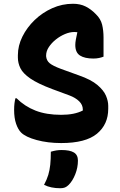

<svg xmlns="http://www.w3.org/2000/svg" viewBox="-20 -740 640 1020"><path d="M368 -720Q406 -720 435 -705.5Q464 -691 489 -665Q515 -640 522.5 -609Q530 -578 530 -541V-439Q520 -435 506.5 -432Q493 -429 476 -429Q430 -429 405 -445Q380 -461 380 -501Q380 -514 383 -530Q386 -546 391 -569Q385 -570 375 -570Q351 -570 325 -559Q299 -548 276.5 -530Q254 -512 239.5 -490Q225 -468 225 -445V-441Q227 -418 244 -404Q261 -390 304 -374L398 -340Q464 -317 497.5 -288.5Q531 -260 543 -231.5Q555 -203 555 -178V-162Q555 -79 495 -29.5Q435 20 305 20Q234 20 175 4Q116 -12 92 -36Q76 -52 65.5 -82.5Q55 -113 55 -156Q55 -176 57 -191.5Q59 -207 62 -218H68Q111 -175 168.5 -152.5Q226 -130 305 -130Q376 -130 420 -153V-158Q420 -183 400.5 -202Q381 -221 349 -233L257 -267Q180 -296 141 -323Q102 -350 88.5 -377.5Q75 -405 75 -434V-447Q75 -497 99 -545.5Q123 -594 164 -633.5Q205 -673 257.5 -696.5Q310 -720 368 -720ZM250 66Q267 61 280 59Q293 57 307 57Q351 57 372.5 70Q394 83 394 113Q394 150 380 185.5Q366 221 345 242Q335 252 325 256Q315 260 300 260Q250 260 214 242Q229 214 236.5 189Q244 164 247 135Q250 106 250 66Z"/></svg>

Font: Recursive Sn Csl St XBd
Style: Regular
Weight: 800
Version: Version 1.085;hotconv 1.1.0;makeotfexe 2.6.0; ttfautohint (v